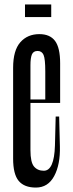

<svg xmlns="http://www.w3.org/2000/svg" viewBox="-20 -831 329 862"><path d="M183.3 -368.9V-510Q183.3 -566.7 175.6 -584.4Q167.8 -602.2 148.9 -602.2Q130 -602.2 123.3 -586.7Q116.7 -571.1 116.7 -537.8V-156.7Q116.7 -102.2 132.8 -83.3Q148.9 -64.4 176.7 -64.4Q223.3 -64.4 226.7 -177.8L230 -307.8H245.6L248.9 -174.4Q251.1 -92.2 223.3 -40.6Q195.6 11.1 141.1 11.1Q88.9 11.1 63.9 -18.9Q38.9 -48.9 38.9 -118.9V-526.7Q38.9 -604.4 71.1 -641.1Q103.3 -677.8 156.7 -677.8Q204.4 -677.8 227.2 -647.2Q250 -616.7 250 -546.7V-368.9ZM227.8 -368.9H90V-384.4H227.8ZM92.2 -811.1V-754.4H210V-811.1Z"/></svg>

Font: Le Murmure
Style: Regular
Weight: 600
Width: 2
Designer: Jeremy Landes, Alexander Slobzheninov (Cyrillic)
Foundry: Velvetyne Type Foundry
Version: Version 1.0